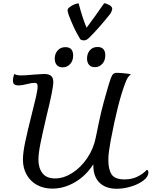

<svg xmlns="http://www.w3.org/2000/svg" viewBox="-20 -1160 939 1189"><path d="M899 -92Q899 -66 868.5 -42.5Q838 -19 792 -5Q746 9 703 9Q635 9 596.5 -28.5Q558 -66 558 -135V-143Q513 -72 445 -32Q377 8 304 8Q250 8 208.5 -15Q167 -38 144.5 -79Q122 -120 122 -171Q122 -214 136 -280.5Q150 -347 176 -450Q194 -520 203.5 -562.5Q213 -605 213 -625Q213 -637 208.5 -642Q204 -647 192 -647Q177 -647 151 -640Q113 -631 97 -631Q76 -631 68 -638.5Q60 -646 60 -660Q60 -670 63 -684Q66 -698 68 -702Q82 -693 112 -693Q141 -693 188 -698Q238 -702 252 -702Q283 -702 296.5 -690Q310 -678 310 -652Q310 -609 269 -445Q243 -334 230.5 -271.5Q218 -209 218 -170Q218 -120 243 -87.5Q268 -55 321 -55Q374 -55 427 -88.5Q480 -122 519.5 -180Q559 -238 573 -308Q595 -417 607 -467.5Q619 -518 646 -611Q659 -656 666 -675Q673 -694 681 -701.5Q689 -709 704 -709Q721 -709 750.5 -706Q780 -703 791 -700Q779 -691 771.5 -679.5Q764 -668 754 -641Q709 -522 665 -287Q658 -247 654.5 -221Q651 -195 651 -168Q651 -110 671.5 -79.5Q692 -49 751 -49Q796 -49 831 -66Q866 -83 890 -109Q899 -104 899 -92ZM519 -798Q519 -828 536.5 -848.5Q554 -869 584 -869Q632 -869 632 -817Q632 -785 613.5 -764.5Q595 -744 567 -744Q544 -744 531.5 -758.5Q519 -773 519 -798ZM319 -797Q319 -827 337 -847.5Q355 -868 385 -868Q433 -868 433 -816Q433 -784 414.5 -763.5Q396 -743 368 -743Q344 -743 331.5 -757.5Q319 -772 319 -797ZM675 -1105Q675 -1101 671 -1090.5Q667 -1080 661 -1072Q593 -987 536 -930Q526 -920 518 -915Q510 -910 500 -910Q492 -910 485 -912.5Q478 -915 476 -919Q453 -957 438 -989.5Q423 -1022 405 -1068Q397 -1093 399 -1101Q402 -1112 426 -1125.5Q450 -1139 467 -1139Q490 -1051 516 -988Q570 -1060 625 -1140Q641 -1138 658 -1128Q675 -1118 675 -1105Z"/></svg>

Font: Charmonman
Style: Bold
Weight: 700
Designer: Ekaluck Peanpanawate
Foundry: Cadson Demak Co.,Ltd.
Version: Version 1.000; ttfautohint (v1.6)